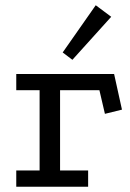

<svg xmlns="http://www.w3.org/2000/svg" viewBox="-20 -712 495 732"><path d="M42 -430H415L445 -294L380 -278L359 -368H209V-62H316V0H42V-62H131V-368H42ZM345 -692 404 -648 256 -484 219 -512Z"/></svg>

Font: Podkova
Style: Regular
Weight: 400
Designer: Ilya Yudin
Foundry: Cyreal (www.cyreal.org)
Version: Version 2.103